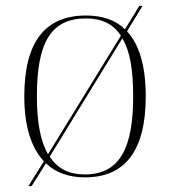

<svg xmlns="http://www.w3.org/2000/svg" viewBox="-20 -596 581 656"><path d="M130 -45 77 40H88L137 -38C170 -6 216 10 270 10C406 10 478 -79 478 -267C478 -372 455 -445 414 -489L467 -576H456L407 -496C374 -528 329 -543 274 -543C135 -543 63 -454 63 -267C63 -164 87 -91 130 -45ZM393 -474 144 -69C118 -114 106 -180 106 -267C106 -451 154 -533 274 -533C328 -533 367 -514 393 -474ZM270 0C216 0 176 -20 150 -61L398 -465C424 -422 435 -358 435 -267C435 -95 392 0 270 0Z"/></svg>

Font: Noto Serif Display ExtraLight
Style: Regular
Weight: 200
Designer: Monotype Design Team
Foundry: Monotype Imaging Inc.
Version: Version 2.009